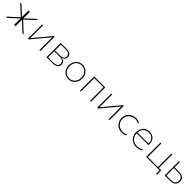

<svg xmlns="http://www.w3.org/2000/svg" viewBox="655 -2665 4939 4939"><g transform="rotate(45 3125.0 -195.5)"><path d="M90 0 341 -234V0H391V-234L642 0H689L409 -260L688 -519H642L391 -286V-519H341V-286L90 -519H44L323 -260L43 0Z M843 0H871L1261 -466V0H1294V-519H1266L876 -53V-519H843Z M1518 0H1733C1865 0 1928 -49 1928 -138C1928 -210 1891 -254 1809 -267C1870 -283 1909 -323 1909 -387C1909 -474 1840 -519 1728 -519H1518ZM1734 -28H1551V-250H1744C1848 -250 1895 -215 1895 -139C1895 -62 1839 -28 1734 -28ZM1728 -277H1551V-491H1728C1822 -491 1876 -455 1876 -384C1876 -313 1822 -277 1728 -277Z M2314 3C2452 3 2558 -106 2558 -260C2558 -414 2452 -523 2314 -523C2175 -523 2069 -414 2069 -260C2069 -106 2175 3 2314 3ZM2314 -27C2194 -27 2102 -122 2102 -260C2102 -398 2194 -492 2314 -492C2433 -492 2525 -398 2525 -260C2525 -122 2433 -27 2314 -27Z M2736 0H2769V-489H3104V0H3137V-519H2736Z M3359 0H3387L3777 -466V0H3810V-519H3782L3392 -53V-519H3359Z M4254 4C4306 4 4351 -9 4389 -30V-64C4349 -39 4304 -27 4260 -27C4139 -27 4022 -114 4022 -260C4022 -405 4140 -492 4260 -492C4305 -492 4350 -480 4389 -455V-489C4351 -510 4305 -523 4254 -523C4102 -523 3988 -409 3988 -260C3988 -110 4102 4 4254 4Z M4782 4C4840 4 4898 -11 4951 -43V-78C4900 -45 4841 -28 4782 -28C4659 -28 4546 -104 4544 -257H4974C4984 -410 4907 -523 4752 -523C4611 -523 4512 -424 4512 -262C4512 -88 4641 4 4782 4ZM4944 -285H4544C4551 -413 4635 -493 4752 -493C4869 -493 4946 -418 4944 -285Z M5144 0H5633V132H5665V-29H5577V-519H5544V-29H5177V-519H5144Z M5819 0H6005C6140 0 6211 -56 6211 -165C6211 -271 6143 -326 6015 -327L5852 -329V-519H5819ZM6005 -29H5852V-301L6005 -299C6121 -298 6178 -255 6178 -164C6178 -73 6120 -29 6005 -29Z"/></g></svg>

Font: Chess Sans ExtraLight
Style: Regular
Weight: 275
Designer: Wolf Bōese
Foundry: Wolf Bōese
Version: Version 7.223;Glyphs 3.3 (3306)